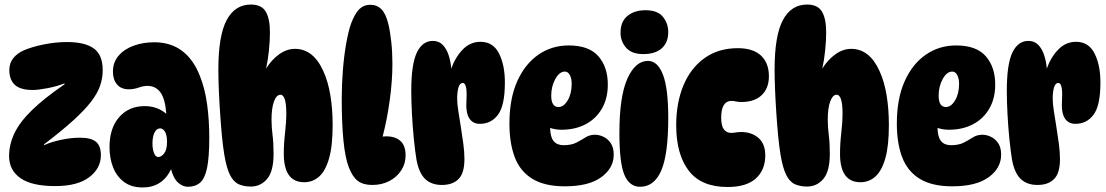

<svg xmlns="http://www.w3.org/2000/svg" viewBox="-20 -812 4868 845"><path d="M20 -125Q20 -176 43.5 -225.5Q67 -275 121 -327.5Q175 -380 264 -441V-445Q231 -432 189.5 -424Q148 -416 124 -416Q70 -416 45.5 -438.5Q21 -461 21 -504Q21 -534 38.5 -556Q56 -578 86 -591Q121 -606 173 -616.5Q225 -627 275 -627Q353 -627 392.5 -599Q432 -571 432 -503Q432 -469 421 -436Q410 -403 382 -366Q354 -329 303.5 -283Q253 -237 174 -177V-173Q204 -187 248 -196.5Q292 -206 332 -206Q381 -206 402.5 -188Q424 -170 424 -129Q424 -71 372.5 -32Q321 7 223 7Q120 7 70 -28Q20 -63 20 -125Z M807 10Q784 10 763.5 -8.5Q743 -27 733 -67Q694 13 608 13Q558 13 525.5 -11.5Q493 -36 477.5 -76Q462 -116 462 -165Q462 -248 504.5 -296.5Q547 -345 617 -345Q672 -345 712 -311Q707 -377 686 -405.5Q665 -434 629 -434Q611 -434 590 -426.5Q569 -419 547 -419Q513 -419 495 -440.5Q477 -462 477 -496Q477 -538 502 -567Q527 -596 568.5 -611Q610 -626 659 -626Q731 -626 781.5 -588Q832 -550 860 -477Q882 -422 891.5 -353Q901 -284 901 -206Q901 -121 891.5 -74Q882 -27 861 -8.5Q840 10 807 10ZM676 -121Q690 -121 702.5 -137Q715 -153 715 -187Q715 -218 706 -232.5Q697 -247 685 -247Q669 -247 660 -228.5Q651 -210 651 -181Q651 -155 658 -138Q665 -121 676 -121Z M1084 -792Q1131 -792 1149.5 -761Q1168 -730 1168 -669Q1168 -633 1163.5 -589.5Q1159 -546 1151 -510Q1175 -549 1208.5 -573Q1242 -597 1278 -597Q1359 -597 1403 -499Q1424 -453 1434 -392.5Q1444 -332 1444 -262Q1444 -169 1428 -114Q1412 -59 1384 -34.5Q1356 -10 1319 -10Q1229 -10 1229 -135Q1229 -180 1234.5 -227Q1240 -274 1240 -313Q1240 -395 1214 -395Q1197 -395 1186 -366Q1175 -337 1175 -286Q1175 -252 1179.5 -217.5Q1184 -183 1184 -135Q1184 -58 1155.5 -24.5Q1127 9 1084 9Q1054 9 1031 -1Q1008 -11 992.5 -41.5Q977 -72 967 -132Q961 -168 956.5 -216Q952 -264 948.5 -316.5Q945 -369 943 -418.5Q941 -468 941 -506Q941 -655 977.5 -723.5Q1014 -792 1084 -792Z M1618 2Q1578 2 1554.5 -16Q1531 -34 1515 -76Q1499 -118 1491.5 -193.5Q1484 -269 1484 -376Q1484 -440 1489 -503Q1494 -566 1503.5 -620Q1513 -674 1525 -708Q1542 -753 1561.5 -772Q1581 -791 1609 -791Q1639 -791 1658.5 -771.5Q1678 -752 1689 -707Q1697 -674 1702 -628Q1707 -582 1707 -531Q1707 -455 1695 -369Q1683 -283 1664 -211Q1672 -212 1679 -212Q1720 -212 1742.5 -191.5Q1765 -171 1765 -128Q1765 -92 1746 -62.5Q1727 -33 1694 -15.5Q1661 2 1618 2Z M1790 -413Q1790 -529 1814.5 -580.5Q1839 -632 1885 -632Q1912 -632 1929 -614Q1946 -596 1955 -567.5Q1964 -539 1966 -510Q1983 -559 2016 -593.5Q2049 -628 2095 -628Q2150 -628 2176 -577Q2202 -526 2202 -449Q2202 -348 2172 -307.5Q2142 -267 2092 -267Q2060 -267 2044.5 -292.5Q2029 -318 2033 -373Q2035 -414 2030.5 -430.5Q2026 -447 2017 -447Q2004 -447 1998 -428Q1992 -409 1992 -377Q1992 -356 1997 -324Q2002 -292 2008 -254.5Q2014 -217 2019 -180Q2024 -143 2024 -112Q2024 -50 1998 -24Q1972 2 1925 2Q1879 2 1851.5 -24Q1824 -50 1813 -109Q1807 -145 1801.5 -199Q1796 -253 1793 -310.5Q1790 -368 1790 -413Z M2466 8Q2377 8 2323 -25Q2269 -58 2245.5 -120Q2222 -182 2222 -268Q2222 -377 2256 -453.5Q2290 -530 2349 -571Q2408 -612 2483 -612Q2572 -612 2613.5 -564.5Q2655 -517 2655 -440Q2655 -379 2629 -334Q2603 -289 2557 -265Q2511 -241 2451 -241Q2425 -241 2401 -249Q2402 -208 2417 -190.5Q2432 -173 2460 -173Q2495 -173 2517 -184.5Q2539 -196 2557 -207.5Q2575 -219 2599 -219Q2617 -219 2636 -210Q2655 -201 2668 -182Q2681 -163 2681 -131Q2681 -72 2626 -32Q2571 8 2466 8ZM2438 -341Q2461 -341 2478.5 -370.5Q2496 -400 2496 -443Q2496 -466 2488 -481.5Q2480 -497 2466 -497Q2442 -497 2424 -464.5Q2406 -432 2406 -391Q2406 -341 2438 -341Z M2821 -767Q2874 -767 2897.5 -738Q2921 -709 2921 -671Q2921 -625 2892.5 -599.5Q2864 -574 2811 -574Q2760 -574 2735.5 -602Q2711 -630 2711 -668Q2711 -717 2741.5 -742Q2772 -767 2821 -767ZM2832 -544Q2874 -544 2897.5 -484Q2921 -424 2921 -293Q2921 -132 2890 -61Q2859 10 2797 10Q2750 10 2728 -42.5Q2706 -95 2706 -226Q2706 -387 2741 -465.5Q2776 -544 2832 -544Z M3182 11Q3066 11 3011 -61Q2956 -133 2956 -261Q2956 -360 2988 -436.5Q3020 -513 3081 -556.5Q3142 -600 3227 -600Q3294 -600 3329 -567.5Q3364 -535 3364 -476Q3364 -424 3332.5 -393.5Q3301 -363 3242 -363Q3229 -363 3218.5 -365.5Q3208 -368 3200 -368Q3154 -368 3154 -294Q3154 -258 3166 -242.5Q3178 -227 3198 -227Q3206 -227 3218 -229Q3230 -231 3242 -231Q3288 -231 3318 -205Q3348 -179 3348 -128Q3348 -64 3306.5 -26.5Q3265 11 3182 11Z M3532 -792Q3579 -792 3597.5 -761Q3616 -730 3616 -669Q3616 -633 3611.5 -589.5Q3607 -546 3599 -510Q3623 -549 3656.5 -573Q3690 -597 3726 -597Q3807 -597 3851 -499Q3872 -453 3882 -392.5Q3892 -332 3892 -262Q3892 -169 3876 -114Q3860 -59 3832 -34.5Q3804 -10 3767 -10Q3677 -10 3677 -135Q3677 -180 3682.5 -227Q3688 -274 3688 -313Q3688 -395 3662 -395Q3645 -395 3634 -366Q3623 -337 3623 -286Q3623 -252 3627.5 -217.5Q3632 -183 3632 -135Q3632 -58 3603.5 -24.5Q3575 9 3532 9Q3502 9 3479 -1Q3456 -11 3440.5 -41.5Q3425 -72 3415 -132Q3409 -168 3404.5 -216Q3400 -264 3396.5 -316.5Q3393 -369 3391 -418.5Q3389 -468 3389 -506Q3389 -655 3425.5 -723.5Q3462 -792 3532 -792Z M4171 8Q4082 8 4028 -25Q3974 -58 3950.5 -120Q3927 -182 3927 -268Q3927 -377 3961 -453.5Q3995 -530 4054 -571Q4113 -612 4188 -612Q4277 -612 4318.5 -564.5Q4360 -517 4360 -440Q4360 -379 4334 -334Q4308 -289 4262 -265Q4216 -241 4156 -241Q4130 -241 4106 -249Q4107 -208 4122 -190.5Q4137 -173 4165 -173Q4200 -173 4222 -184.5Q4244 -196 4262 -207.5Q4280 -219 4304 -219Q4322 -219 4341 -210Q4360 -201 4373 -182Q4386 -163 4386 -131Q4386 -72 4331 -32Q4276 8 4171 8ZM4143 -341Q4166 -341 4183.5 -370.5Q4201 -400 4201 -443Q4201 -466 4193 -481.5Q4185 -497 4171 -497Q4147 -497 4129 -464.5Q4111 -432 4111 -391Q4111 -341 4143 -341Z M4411 -413Q4411 -529 4435.5 -580.5Q4460 -632 4506 -632Q4533 -632 4550 -614Q4567 -596 4576 -567.5Q4585 -539 4587 -510Q4604 -559 4637 -593.5Q4670 -628 4716 -628Q4771 -628 4797 -577Q4823 -526 4823 -449Q4823 -348 4793 -307.5Q4763 -267 4713 -267Q4681 -267 4665.5 -292.5Q4650 -318 4654 -373Q4656 -414 4651.5 -430.5Q4647 -447 4638 -447Q4625 -447 4619 -428Q4613 -409 4613 -377Q4613 -356 4618 -324Q4623 -292 4629 -254.5Q4635 -217 4640 -180Q4645 -143 4645 -112Q4645 -50 4619 -24Q4593 2 4546 2Q4500 2 4472.5 -24Q4445 -50 4434 -109Q4428 -145 4422.5 -199Q4417 -253 4414 -310.5Q4411 -368 4411 -413Z"/></svg>

Font: DynaPuff Condensed
Style: Bold
Weight: 700
Width: 3
Designer: Toshi Omagari, Jennifer Daniel
Foundry: Google Fonts
Version: Version 2.000; ttfautohint (v1.8.4.7-5d5b)